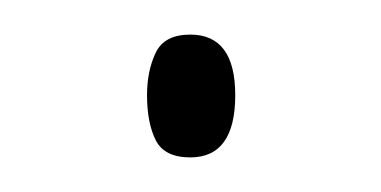

<svg xmlns="http://www.w3.org/2000/svg" viewBox="-20 -85 220 111"><path d="M65 -30Q65 -44 70 -54.5Q75 -65 90 -65Q116 -65 116 -30Q116 6 90 6Q75 6 70 -4Q65 -14 65 -30Z"/></svg>

Font: Noto Sans ExtraCondensed Thin
Style: Regular
Weight: 100
Width: 2
Designer: Monotype Design Team
Foundry: Monotype Imaging Inc.
Version: Version 2.013; ttfautohint (v1.8.4.7-5d5b)